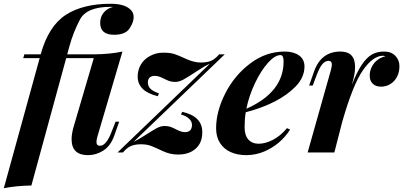

<svg xmlns="http://www.w3.org/2000/svg" viewBox="-67 -802 2121 1010"><path d="M533.2 -619.1Q460 -619.1 460 -681.6Q460 -712.9 478.3 -735.4Q496.6 -757.8 527.8 -765.6L515.1 -766.1Q388.7 -766.1 353.5 -699Q318.4 -631.8 298.8 -561L286.6 -516.1H432.1Q515.6 -517.6 577.1 -530.8L445.8 -85Q440.4 -65.9 440.4 -55.7Q440.4 -35.2 459 -35.2Q493.2 -35.2 522 -113.8L541 -162.1H560.1L534.2 -88.9Q514.6 -33.7 476.3 -9.8Q438 14.2 396 14.2Q309.6 14.2 309.6 -69.8Q309.6 -101.6 323.2 -145L426.3 -496.1H281.2L98.1 173.8Q17.1 175.3 -46.9 188L141.6 -496.1H55.2L61 -516.1H147Q188 -664.6 278.8 -723.6Q369.6 -782.2 515.1 -782.2Q585 -782.2 616.2 -754.4Q636.2 -738.3 636.2 -711.9Q636.2 -685.5 614.5 -652.3Q592.8 -619.1 533.2 -619.1Z M905.8 -106.9Q942.9 -106.9 942.9 -145.5Q942.9 -164.1 926.5 -178.7Q910.2 -193.4 885.3 -199.2L891.1 -213.9Q997.1 -190.4 997.1 -106.9Q997.6 -36.1 940.9 -4.9Q912.6 10.7 870.6 11Q828.6 11.2 790.3 -6.8Q752 -24.9 729.2 -33.9Q706.5 -43 674.6 -43Q642.6 -43 621.3 -33.7Q600.1 -24.4 580.1 0H551.3L1037.1 -466.8Q1008.3 -454.1 965.8 -425.8Q923.3 -397.5 899.4 -384.3Q875.5 -371.1 856 -371.1Q836.4 -371.1 824 -375.5Q811.5 -379.9 788.8 -391.4Q766.1 -402.8 748 -402.8Q710.9 -402.8 710.9 -368.2Q710.9 -347.7 725.3 -334.2Q739.7 -320.8 769 -311L763.2 -295.9Q657.2 -321.3 657.2 -399.9Q657.2 -432.1 673.1 -460.7Q689 -489.3 721.2 -507.1Q753.4 -524.9 790.5 -524.9Q827.6 -524.9 848.6 -518.3Q869.6 -511.7 911.4 -492.4Q953.1 -473.1 988.5 -473.1Q1023.9 -473.1 1044.7 -482.7Q1065.4 -492.2 1085.9 -516.1H1115.2L636.2 -56.2Q660.6 -67.4 698.2 -91.8Q735.8 -116.2 757.3 -127.7Q778.8 -139.2 797.9 -139.2Q816.9 -139.2 829.6 -134.8Q842.3 -130.4 865 -118.7Q887.7 -106.9 905.8 -106.9Z M1229 -230Q1424.8 -316.4 1424.8 -479Q1424.8 -512.2 1408.7 -512.2Q1378.9 -512.2 1342.3 -471.2Q1305.7 -430.2 1274.4 -364.7Q1243.2 -299.3 1229 -230ZM1230 14.2Q1182.1 14.2 1146.2 -2Q1110.4 -18.1 1090.1 -50Q1069.8 -82 1069.8 -127Q1069.8 -215.8 1117.9 -310.5Q1166 -405.3 1249 -468Q1332 -530.8 1430.7 -530.8Q1477.1 -530.8 1505.9 -510.5Q1534.7 -490.2 1534.7 -452.1Q1534.7 -395 1488.3 -347.2Q1401.4 -257.8 1225.6 -211.4Q1219.7 -175.3 1219.7 -132.8Q1219.7 -90.3 1239.5 -68.1Q1259.3 -45.9 1293.7 -45.9Q1328.1 -45.9 1367.4 -65.7Q1406.7 -85.4 1442.9 -127.9L1459 -120.1Q1407.7 -41 1322.8 -4.9Q1277.8 13.7 1230 14.2Z M1954.1 -530.8Q1991.2 -530.8 2012.7 -508.3Q2034.2 -485.8 2034.2 -454.1Q2034.2 -422.4 2021.7 -398.4Q2009.3 -374.5 1987.3 -360.4Q1965.3 -346.2 1937.5 -346.2Q1909.7 -346.2 1893.8 -361.6Q1877.9 -377 1877.9 -403.1Q1877.9 -429.2 1888.7 -450.2Q1911.6 -494.6 1960.9 -505.9Q1949.2 -508.8 1948.2 -508.8Q1895.5 -508.8 1842.5 -433.1Q1789.6 -357.4 1733.4 -161.6L1691.9 0H1551.3L1673.3 -432.1Q1678.7 -452.1 1678.7 -462.4Q1678.7 -481.9 1661.1 -481.9Q1643.6 -481.9 1628.4 -464.1Q1613.3 -446.3 1597.2 -402.8L1578.1 -352.1H1559.1L1585.9 -428.2Q1623 -530.8 1724.1 -530.8Q1800.8 -530.8 1800.8 -450.2Q1800.8 -422.4 1793 -391.1L1784.2 -356.4Q1833 -482.4 1888.2 -514.6Q1917 -531.2 1954.1 -530.8Z"/></svg>

Font: PlayfairDisplay-BoldItalic
Style: Bold Italic
Weight: 700
Italic angle: -14.9847°
Designer: Claus Eggers Sørensen
Foundry: Claus Eggers Sørensen
Version: Version 1.002;PS 001.002;hotconv 1.0.70;makeotf.lib2.5.58329